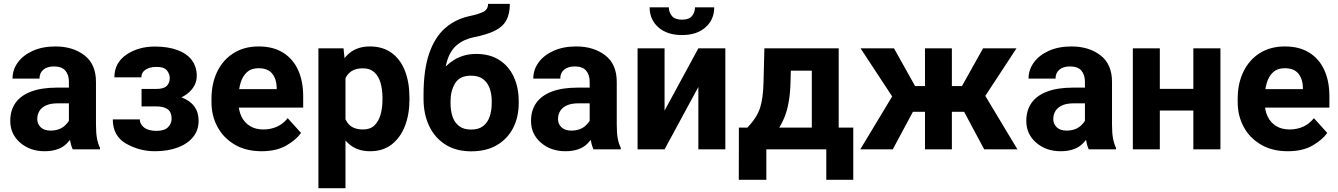

<svg xmlns="http://www.w3.org/2000/svg" viewBox="-20 -781 6997 1004"><path d="M340.3 -121.1V-353.5Q340.3 -390.1 321.5 -411.9Q302.7 -433.6 262.2 -433.6Q227.1 -433.6 206.8 -416.7Q186.5 -399.9 186.5 -370.1H45.4Q45.4 -416 73 -454.1Q100.6 -492.2 151.1 -515.1Q201.7 -538.1 270 -538.1Q361.3 -538.1 421.6 -491.7Q481.9 -445.3 481.9 -352.5V-128.9Q481.9 -84 487.3 -56.2Q492.7 -28.3 502.9 -8.3V0H360.4Q350.1 -21.5 345.2 -54.7Q340.3 -87.9 340.3 -121.1ZM358.9 -322.8 359.9 -240.7H282.7Q245.1 -240.7 221.2 -230Q197.3 -219.2 186 -200.4Q174.8 -181.6 174.8 -158.7Q174.8 -132.3 193.1 -115.2Q211.4 -98.1 243.7 -98.1Q291 -98.1 319.3 -124.3Q347.7 -150.4 347.7 -174.3L385.3 -112.8Q370.6 -74.2 330.8 -32.2Q291 9.8 212.9 9.8Q137.2 9.8 85.4 -34.9Q33.7 -79.6 33.7 -148.4Q33.7 -204.1 61 -242.9Q88.4 -281.7 142.8 -302.2Q197.3 -322.8 277.3 -322.8Z M825.7 -252H720.2V-315.9H796.9Q835.9 -315.9 851.8 -331.5Q867.7 -347.2 867.7 -372.6Q867.7 -394 853 -412.6Q838.4 -431.2 797.4 -431.2Q763.2 -431.2 741.2 -416.7Q719.2 -402.3 719.2 -376.5H578.1Q578.1 -452.1 640.6 -494.9Q703.1 -537.6 790 -537.6Q856.4 -537.6 905.8 -520Q955.1 -502.4 981.9 -468Q1008.8 -433.6 1008.8 -383.8Q1008.8 -329.6 959.5 -290.8Q910.2 -252 825.7 -252ZM720.2 -287.1H825.7Q888.2 -287.1 931.2 -271Q974.1 -254.9 996.3 -224.1Q1018.6 -193.4 1018.6 -149.4Q1018.6 -99.6 989.3 -64Q960 -28.3 908.4 -9.3Q856.9 9.8 790 9.8Q709 9.8 639.4 -30Q569.8 -69.8 569.8 -156.7H710.9Q710.9 -132.8 732.9 -114.7Q754.9 -96.7 797.9 -96.7Q840.8 -96.7 859.1 -116.2Q877.4 -135.7 877.4 -160.2Q877.4 -194.3 857.2 -209.5Q836.9 -224.6 796.9 -224.6H720.2Z M1348.1 9.8Q1266.1 9.8 1207.3 -24.9Q1148.4 -59.6 1117.2 -117.7Q1085.9 -175.8 1085.9 -246.1V-265.1Q1085.9 -344.7 1116 -406.5Q1146 -468.3 1201.4 -503.2Q1256.8 -538.1 1332.5 -538.1Q1408.7 -538.1 1460.4 -505.6Q1512.2 -473.1 1538.8 -414.8Q1565.4 -356.4 1565.4 -278.3V-218.3H1146.5V-314.9H1426.8V-325.7Q1425.8 -368.2 1403.1 -396.2Q1380.4 -424.3 1331.5 -424.3Q1294.4 -424.3 1271.5 -403.6Q1248.5 -382.8 1237.8 -346.9Q1227.1 -311 1227.1 -265.1V-246.1Q1227.1 -204.1 1242.4 -172.1Q1257.8 -140.1 1286.9 -122.1Q1315.9 -104 1356.9 -104Q1396 -104 1428.5 -118.7Q1460.9 -133.3 1484.4 -163.1L1554.2 -85.9Q1528.8 -49.8 1477.1 -20Q1425.3 9.8 1348.1 9.8Z M1786.6 -426.8V203.1H1645V-528.3H1776.4ZM2121.1 -270V-259.8Q2121.1 -182.6 2097.4 -121.8Q2073.7 -61 2028.1 -25.6Q1982.4 9.8 1916 9.8Q1850.6 9.8 1808.6 -24.9Q1766.6 -59.6 1743.2 -118.7Q1719.7 -177.7 1710 -251V-271.5Q1719.7 -348.6 1742.9 -408.9Q1766.1 -469.2 1807.9 -503.7Q1849.6 -538.1 1914.6 -538.1Q1981.4 -538.1 2027.6 -504.6Q2073.7 -471.2 2097.4 -410.9Q2121.1 -350.6 2121.1 -270ZM1980 -259.8V-270Q1980 -313.5 1969.7 -348.4Q1959.5 -383.3 1937 -403.6Q1914.6 -423.8 1877.9 -423.8Q1839.8 -423.8 1816.7 -408Q1793.5 -392.1 1782.2 -362.5Q1771 -333 1769 -292V-230Q1772.5 -175.3 1796.9 -139.6Q1821.3 -104 1878.9 -104Q1916 -104 1938 -125.2Q1960 -146.5 1970 -181.6Q1980 -216.8 1980 -259.8Z M2532.2 -760.7H2646Q2646 -709 2627.9 -675.3Q2609.9 -641.6 2568.6 -620.8Q2527.3 -600.1 2458 -586.4Q2404.3 -575.2 2368.4 -544.9Q2332.5 -514.6 2316.4 -457Q2300.3 -399.4 2304.7 -306.6V-284.7L2194.8 -268.6V-290Q2195.3 -418 2224.6 -502.4Q2253.9 -586.9 2307.6 -633.8Q2361.3 -680.7 2433.1 -696.3Q2485.8 -707.5 2509 -720Q2532.2 -732.4 2532.2 -760.7ZM2470.2 -499Q2542 -499 2591.6 -466.8Q2641.1 -434.6 2666.7 -378.9Q2692.4 -323.2 2692.4 -252V-241.7Q2692.4 -169.4 2663.6 -112.5Q2634.8 -55.7 2579.3 -22.7Q2523.9 10.3 2443.8 10.3Q2364.3 10.3 2308.6 -25.4Q2252.9 -61 2223.9 -122.8Q2194.8 -184.6 2194.8 -263.2V-273.4Q2194.3 -286.1 2210.4 -297.6Q2226.6 -309.1 2238.8 -333Q2282.2 -415 2338.6 -457Q2395 -499 2470.2 -499ZM2442.9 -385.3Q2383.8 -385.3 2359.9 -345.5Q2335.9 -305.7 2335.9 -252V-241.7Q2335.9 -203.1 2346.2 -171.9Q2356.4 -140.6 2380.1 -122.1Q2403.8 -103.5 2443.8 -103.5Q2483.4 -103.5 2506.8 -122.1Q2530.3 -140.6 2540.8 -171.9Q2551.3 -203.1 2551.3 -241.7V-252Q2551.3 -288.1 2540.8 -318.4Q2530.3 -348.6 2506.6 -366.9Q2482.9 -385.3 2442.9 -385.3Z M3063.5 -121.1V-353.5Q3063.5 -390.1 3044.7 -411.9Q3025.9 -433.6 2985.4 -433.6Q2950.2 -433.6 2929.9 -416.7Q2909.7 -399.9 2909.7 -370.1H2768.6Q2768.6 -416 2796.1 -454.1Q2823.7 -492.2 2874.3 -515.1Q2924.8 -538.1 2993.2 -538.1Q3084.5 -538.1 3144.8 -491.7Q3205.1 -445.3 3205.1 -352.5V-128.9Q3205.1 -84 3210.4 -56.2Q3215.8 -28.3 3226.1 -8.3V0H3083.5Q3073.2 -21.5 3068.4 -54.7Q3063.5 -87.9 3063.5 -121.1ZM3082 -322.8 3083 -240.7H3005.9Q2968.3 -240.7 2944.3 -230Q2920.4 -219.2 2909.2 -200.4Q2897.9 -181.6 2897.9 -158.7Q2897.9 -132.3 2916.3 -115.2Q2934.6 -98.1 2966.8 -98.1Q3014.2 -98.1 3042.5 -124.3Q3070.8 -150.4 3070.8 -174.3L3108.4 -112.8Q3093.7 -74.2 3054 -32.2Q3014.2 9.8 2936 9.8Q2860.4 9.8 2808.6 -34.9Q2756.8 -79.6 2756.8 -148.4Q2756.8 -204.1 2784.2 -242.9Q2811.5 -281.7 2866 -302.2Q2920.4 -322.8 3000.5 -322.8Z M3455.1 -202.6 3631.8 -528.3H3772.9V0H3631.8V-326.2L3455.1 0H3314V-528.3H3455.1ZM3614.3 -742.7H3714.8Q3714.8 -678.7 3669.4 -638.2Q3624 -597.7 3546.4 -597.7Q3468.3 -597.7 3422.6 -638.2Q3377 -678.7 3377 -742.7H3477.5Q3477.5 -717.3 3493.2 -697.8Q3508.8 -678.2 3546.4 -678.2Q3583.5 -678.2 3598.9 -697.8Q3614.3 -717.3 3614.3 -742.7Z M3977.1 -528.3H4118.2L4113.8 -353Q4111.3 -238.8 4081.5 -166.5Q4051.8 -94.2 4004.9 -54.9Q3958 -15.6 3903.3 0H3875L3873.5 -112.3L3888.7 -113.8Q3938.5 -167 3954.6 -217Q3970.7 -267.1 3972.7 -353ZM4015.1 -528.3H4365.7V0H4225.1V-411.6H4015.1ZM3843.7 -113.8H4441.9V159.2H4300.8V0H3987.3V159.2H3843.3Z M4698.2 -196.3 4480 -528.3H4654.8L4765.1 -331.1H4866.7L4849.6 -196.3ZM4767.1 -221.2 4648.4 0H4478.5L4653.3 -290ZM4957.5 -528.3V0H4816.9V-528.3ZM5295.4 -528.3 5077.6 -196.3H4926.3L4908.7 -331.1H5010.3L5120.6 -528.3ZM5126.5 0 5008.3 -221.2 5126 -290 5300.3 0Z M5653.3 -121.1V-353.5Q5653.3 -390.1 5634.5 -411.9Q5615.7 -433.6 5575.2 -433.6Q5540 -433.6 5519.8 -416.7Q5499.5 -399.9 5499.5 -370.1H5358.4Q5358.4 -416 5386 -454.1Q5413.6 -492.2 5464.1 -515.1Q5514.6 -538.1 5583 -538.1Q5674.3 -538.1 5734.6 -491.7Q5794.9 -445.3 5794.9 -352.5V-128.9Q5794.9 -84 5800.3 -56.2Q5805.7 -28.3 5815.9 -8.3V0H5673.3Q5663.1 -21.5 5658.2 -54.7Q5653.3 -87.9 5653.3 -121.1ZM5671.9 -322.8 5672.9 -240.7H5595.7Q5558.1 -240.7 5534.2 -230Q5510.3 -219.2 5499 -200.4Q5487.8 -181.6 5487.8 -158.7Q5487.8 -132.3 5506.1 -115.2Q5524.4 -98.1 5556.6 -98.1Q5604 -98.1 5632.3 -124.3Q5660.6 -150.4 5660.6 -174.3L5698.2 -112.8Q5683.6 -74.2 5643.8 -32.2Q5604 9.8 5525.9 9.8Q5450.2 9.8 5398.4 -34.9Q5346.7 -79.6 5346.7 -148.4Q5346.7 -204.1 5374 -242.9Q5401.4 -281.7 5455.8 -302.2Q5510.3 -322.8 5590.3 -322.8Z M6265.6 -316.4V-203.1H5999V-316.4ZM6044.9 -528.3V0H5903.8V-528.3ZM6361.8 -528.3V0H6220.2V-528.3Z M6714.4 9.8Q6632.3 9.8 6573.5 -24.9Q6514.6 -59.6 6483.4 -117.7Q6452.1 -175.8 6452.1 -246.1V-265.1Q6452.1 -344.7 6482.2 -406.5Q6512.2 -468.3 6567.6 -503.2Q6623 -538.1 6698.7 -538.1Q6774.9 -538.1 6826.7 -505.6Q6878.4 -473.1 6905 -414.8Q6931.6 -356.4 6931.6 -278.3V-218.3H6512.7V-314.9H6793V-325.7Q6792 -368.2 6769.3 -396.2Q6746.6 -424.3 6697.8 -424.3Q6660.6 -424.3 6637.7 -403.6Q6614.7 -382.8 6604 -346.9Q6593.3 -311 6593.3 -265.1V-246.1Q6593.3 -204.1 6608.6 -172.1Q6624 -140.1 6653.1 -122.1Q6682.1 -104 6723.1 -104Q6762.2 -104 6794.7 -118.7Q6827.1 -133.3 6850.6 -163.1L6920.4 -85.9Q6895 -49.8 6843.3 -20Q6791.5 9.8 6714.4 9.8Z"/></svg>

Font: RobotoDEMO
Style: Regular
Weight: 400
Designer: Christian Robertson
Foundry: Google
Version: Version 2.136